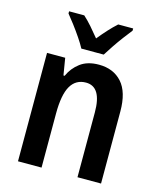

<svg xmlns="http://www.w3.org/2000/svg" viewBox="-114 -847 772 929"><g transform="rotate(15 272.0 -382.5)"><path d="M323 -553Q396 -553 438.5 -505.5Q481 -458 481 -361V0H363V-325Q363 -453 285 -453Q234 -453 208.5 -409Q183 -365 183 -271V0H65V-543H156L170 -458H176Q194 -499 230 -526Q266 -553 323 -553ZM220 -606Q209 -627 190 -655Q171 -683 151 -709.5Q131 -736 116 -754V-765H192Q213 -746 234 -722Q255 -698 276 -672Q298 -699 319 -722Q340 -745 362 -765H437V-754Q421 -734 401.5 -708Q382 -682 363.5 -654.5Q345 -627 332 -606Z"/></g></svg>

Font: Noto Sans Hebrew Condensed SemiBold
Style: Regular
Weight: 600
Width: 3
Designer: Ben Nathan
Foundry: Google LLC
Version: Version 3.001; ttfautohint (v1.8.4.7-5d5b)